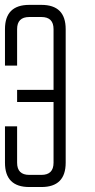

<svg xmlns="http://www.w3.org/2000/svg" viewBox="-20 -752 382 772"><path d="M195.3 -97.7Q195.3 -48.8 146.5 -48.8H97.7Q48.8 -48.8 48.8 -97.7V-244.1H0V-97.7Q0 0 97.7 0H146.5Q244.1 0 244.1 -97.7V-634.8Q244.1 -732.4 146.5 -732.4H97.7Q0 -732.4 0 -634.8V-488.3H48.8V-634.8Q48.8 -683.6 97.7 -683.6H146.5Q195.3 -683.6 195.3 -634.8V-390.6H48.8V-341.8H195.3Z"/></svg>

Font: Daray
Style: Regular
Weight: 400
Designer: Maxim Raikov
Foundry: Maxim Raikov
Version: Version 1.00 May 24, 2021, initial release